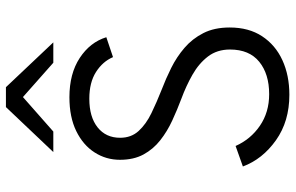

<svg xmlns="http://www.w3.org/2000/svg" viewBox="-190 -770 973 632"><g transform="rotate(-90 296.0 -454.5)"><path d="M299.5 12Q212 12 149.8 -32.2Q87.5 -76.5 63.5 -141L131 -165Q153 -115.5 197.5 -85Q242 -54.5 301.5 -54.5Q368 -54.5 408.2 -87.2Q448.5 -120 448.5 -183.5Q448.5 -226 425.5 -256Q402.5 -286 365.5 -307Q328.5 -328 286.5 -343.5Q250.5 -357 214.8 -373.5Q179 -390 149.8 -413Q120.5 -436 103 -468.2Q85.5 -500.5 85.5 -545.5Q85.5 -591.5 109.8 -629.2Q134 -667 180 -689.5Q226 -712 291.5 -712Q369 -712 420.8 -678Q472.5 -644 489 -590.5L423.5 -568.5Q409 -602.5 374.5 -624.5Q340 -646.5 286.5 -646.5Q226.5 -646.5 192.2 -619.2Q158 -592 158 -545Q158 -508.5 180.5 -484Q203 -459.5 239.2 -442Q275.5 -424.5 316 -408.5Q351.5 -395 387.8 -377Q424 -359 454 -333.2Q484 -307.5 502.5 -271.2Q521 -235 521 -184.5Q521 -121.5 492.2 -77.8Q463.5 -34 413.5 -11Q363.5 12 299.5 12ZM111 -765 259 -921H324.5L472 -765H405L292 -865L178.5 -765Z"/></g></svg>

Font: Overpass Light
Style: Regular
Weight: 300
Designer: Delve Withrington, Dave Bailey, Thomas Jockin
Foundry: Delve Fonts LLC
Version: Version 4.000; ttfautohint (v1.8.3)